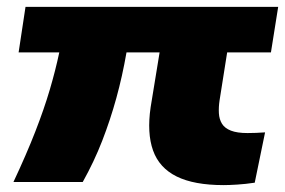

<svg xmlns="http://www.w3.org/2000/svg" viewBox="-20 -526 827 557"><path d="M629 11Q543 11 492.5 -14Q442 -39 424 -89.5Q406 -140 417 -215L443 -374H347Q335 -305 317.5 -241.5Q300 -178 276.5 -117.5Q253 -57 220 2H19Q57 -79 82.5 -144.5Q108 -210 124.5 -266Q141 -322 152 -374H34L54 -506H787L766 -374H639L617 -235Q614 -215 615 -197.5Q616 -180 624 -167Q632 -154 650 -147Q668 -140 698 -140Q708 -140 722.5 -140.5Q737 -141 749 -142L719 4Q692 8 668 9.5Q644 11 629 11Z"/></svg>

Font: Nunito Sans 7pt SemiExpanded Black
Style: Italic
Weight: 900
Width: 6
Italic angle: -9°
Designer: Vernon Adams
Foundry: Vernon Adams
Version: Version 3.101;gftools[0.9.27]